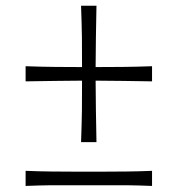

<svg xmlns="http://www.w3.org/2000/svg" viewBox="-20 -630 604 653"><path d="M255.7 -146.7H308.1C307.1 -185.7 306.7 -221.4 306.2 -254.3C305.7 -287.1 305.7 -321 305.2 -355.7C336.2 -355.2 367.1 -355.2 398.1 -354.8C428.6 -354.3 461.4 -353.8 497.1 -353.3V-404.8C461.4 -403.3 428.6 -402.9 398.1 -402.4C367.1 -401.9 336.2 -401.9 305.2 -401.9C305.7 -436.7 305.7 -470.5 306.2 -503.3C306.7 -535.7 307.1 -571.4 308.1 -610.5H255.7C257.1 -571.4 258.1 -535.7 258.6 -503.3C259 -471 259 -437.1 259 -401.9C228.1 -401.9 197.6 -401.9 167.1 -402.4C136.2 -402.9 102.9 -403.3 67.1 -404.8V-353.3C102.9 -353.8 136.2 -354.3 167.1 -354.8C197.6 -355.2 228.1 -355.2 259 -355.7C259 -321 259 -287.1 258.6 -254.3C258.1 -221.4 257.1 -185.7 255.7 -146.7ZM67.1 2.4C97.1 1 126.2 0.5 154.3 0C182.4 0 208.1 0 232.4 0H331.9C356.2 0 382.4 0 410.5 0C438.6 0.5 467.1 1 497.1 2.4V-49C467.1 -47.6 438.6 -47.1 410.5 -46.7C382.4 -46.2 356.2 -46.2 331.9 -46.2H232.4C208.1 -46.2 182.4 -46.2 154.3 -46.7C126.2 -47.1 97.1 -47.6 67.1 -49Z"/></svg>

Font: Pinar Light
Style: Regular
Weight: 300
Designer: Amin Abedi
Version: Version 2.00;September 9, 2021;FontCreator 13.0.0.2683 64-bi